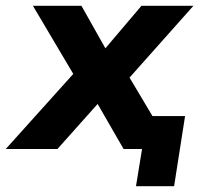

<svg xmlns="http://www.w3.org/2000/svg" viewBox="-58 -516 701 665"><path d="M413 129 434 0H390L408 -114H583L545 129ZM-38 0 221 -288 223 -214 56 -496H224L317 -331H292L432 -496H612L362 -215L364 -292L538 0H370L268 -177L298 -176L141 0Z"/></svg>

Font: Nunito Sans 10pt ExtraBold
Style: Italic
Weight: 800
Italic angle: -9°
Designer: Vernon Adams
Foundry: Vernon Adams
Version: Version 3.101;gftools[0.9.27]